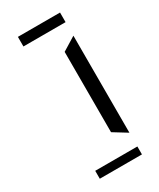

<svg xmlns="http://www.w3.org/2000/svg" viewBox="-177 -668 660 797"><g transform="rotate(-30 153.0 -270.0)"><path d="M54 32V70H256V32ZM256 -610H54V-564H256ZM256 -499 191 -459V-74L256 -34Z"/></g></svg>

Font: Charger Static
Style: 2
Weight: 1000
Designer: Jasper
Foundry: KineticPlasma Fonts/Cannot Into Space Fonts
Version: Version 1.1